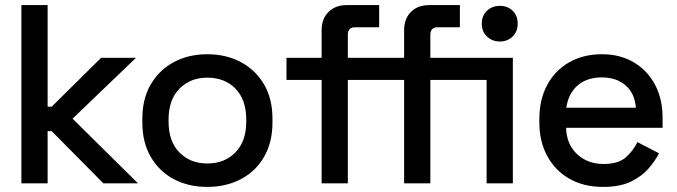

<svg xmlns="http://www.w3.org/2000/svg" viewBox="-20 -720 2658 754"><path d="M64 0V-700H167V-301H183L377 -493H514L265 -254L522 0H386L183 -205H167V0Z M539 -239V-254Q539 -332 572 -388.5Q605 -445 662.5 -476Q720 -507 794 -507Q868 -507 926 -476Q984 -445 1017 -388.5Q1050 -332 1050 -254V-239Q1050 -161 1017 -104Q984 -47 926 -16.5Q868 14 794 14Q720 14 662.5 -16.5Q605 -47 572 -104Q539 -161 539 -239ZM947 -242V-251Q947 -328 905 -371.5Q863 -415 794 -415Q727 -415 684.5 -371.5Q642 -328 642 -251V-242Q642 -165 684.5 -121.5Q727 -78 794 -78Q862 -78 904.5 -121.5Q947 -165 947 -242Z M1567 0V-406H1457V-493H1567V-601Q1567 -646 1593.5 -673Q1620 -700 1666 -700H1786V-613H1699Q1670 -613 1670 -583V-493H1891V-406H1670V0ZM1243 0V-406H1105V-493H1243V-601Q1243 -646 1270 -673Q1297 -700 1342 -700H1469V-613H1375Q1346 -613 1346 -583V-493H1457V-406H1346V0ZM1891 0V-493H1994V0ZM1872 -627Q1872 -659 1892.5 -678Q1913 -697 1943 -697Q1973 -697 1993 -678Q2013 -659 2013 -627Q2013 -596 1993 -576.5Q1973 -557 1943 -557Q1913 -557 1892.5 -576.5Q1872 -596 1872 -627Z M2098 -240V-252Q2098 -329 2129 -386.5Q2160 -444 2215.5 -475.5Q2271 -507 2344 -507Q2415 -507 2468.5 -475.5Q2522 -444 2552 -388Q2582 -332 2582 -257V-218H2203Q2205 -153 2246.5 -114.5Q2288 -76 2350 -76Q2408 -76 2437.5 -102Q2467 -128 2483 -162L2568 -118Q2554 -90 2527.5 -59Q2501 -28 2458 -7Q2415 14 2348 14Q2273 14 2217 -17.5Q2161 -49 2129.5 -106.5Q2098 -164 2098 -240ZM2477 -297Q2473 -353 2437 -384.5Q2401 -416 2343 -416Q2285 -416 2248.5 -384.5Q2212 -353 2204 -297Z"/></svg>

Font: Space Grotesk Frontify Medium
Style: Regular
Weight: 500
Designer: Florian Karsten
Version: Version 2.000